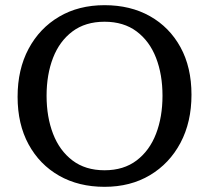

<svg xmlns="http://www.w3.org/2000/svg" viewBox="-20 -706 808 742"><path d="M384 16Q284 16 208.5 -27Q133 -70 90.5 -148Q48 -226 48 -332Q48 -438 90.5 -517.5Q133 -597 208.5 -641.5Q284 -686 384 -686Q484 -686 559.5 -643.5Q635 -601 677.5 -523.5Q720 -446 720 -340Q720 -234 677.5 -154Q635 -74 559.5 -29Q484 16 384 16ZM384 -48Q458 -48 508 -86Q558 -124 583 -189Q608 -254 608 -336Q608 -418 583 -482.5Q558 -547 508 -584.5Q458 -622 384 -622Q310 -622 260 -584.5Q210 -547 185 -482.5Q160 -418 160 -336Q160 -254 185 -189Q210 -124 260 -86Q310 -48 384 -48Z"/></svg>

Font: Source Serif 4 Caption
Style: Regular
Weight: 400
Designer: Frank Grießhammer
Foundry: Adobe Systems Incorporated
Version: Version 4.004;hotconv 1.0.117;makeotfexe 2.5.65602